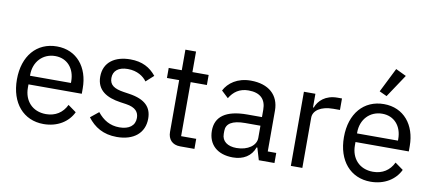

<svg xmlns="http://www.w3.org/2000/svg" viewBox="-70 -1041 2966 1316"><g transform="rotate(10 1412.5 -383.5)"><path d="M279 12C376 12 450 -36 483 -106L426 -147C399 -90 349 -58 284 -58C188 -58 131 -125 131 -214V-238H502V-276C502 -422 417 -528 279 -528C139 -528 47 -422 47 -258C47 -94 139 12 279 12ZM279 -461C361 -461 416 -400 416 -309V-298H131V-305C131 -395 192 -461 279 -461Z M789 12C907 12 980 -49 980 -149C980 -227 936 -277 822 -294L782 -300C718 -310 683 -330 683 -380C683 -429 718 -460 784 -460C850 -460 894 -429 917 -397L970 -445C928 -497 873 -528 790 -528C685 -528 606 -478 606 -376C606 -280 677 -241 772 -227L813 -221C881 -211 903 -180 903 -140C903 -87 863 -56 795 -56C730 -56 682 -85 642 -135L585 -89C631 -28 694 12 789 12Z M1228 0H1328V-70H1223V-446H1336V-516H1223V-659H1149V-516H1058V-446H1143V-85C1143 -35 1173 0 1228 0Z M1776 0H1885V-70H1826V-354C1826 -463 1752 -528 1628 -528C1535 -528 1473 -482 1445 -427L1493 -382C1521 -429 1562 -459 1624 -459C1706 -459 1746 -419 1746 -346V-295H1644C1494 -295 1424 -241 1424 -144C1424 -48 1488 12 1597 12C1669 12 1724 -21 1746 -84H1751ZM1610 -56C1548 -56 1508 -85 1508 -136V-157C1508 -207 1549 -235 1640 -235H1746V-150C1746 -97 1689 -56 1610 -56Z M1999 0H2079V-350C2079 -399 2131 -436 2217 -436H2264V-516H2233C2149 -516 2102 -470 2084 -421H2079V-516H1999Z M2562 -585 2668 -744 2595 -779 2510 -609ZM2555 12C2652 12 2726 -36 2759 -106L2702 -147C2675 -90 2625 -58 2560 -58C2464 -58 2407 -125 2407 -214V-238H2778V-276C2778 -422 2693 -528 2555 -528C2415 -528 2323 -422 2323 -258C2323 -94 2415 12 2555 12ZM2555 -461C2637 -461 2692 -400 2692 -309V-298H2407V-305C2407 -395 2468 -461 2555 -461Z"/></g></svg>

Font: Braiins Sans
Style: Regular
Weight: 400
Designer: Mike Abbink, Paul van der Laan, Pieter van Rosmalen, Jiri Chlebus, Lubos Buracinsky
Foundry: Bold Monday, Sudetype
Version: Version 1.000;hotconv 1.0.109;makeotfexe 2.5.65596